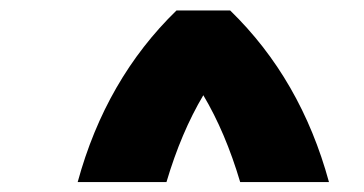

<svg xmlns="http://www.w3.org/2000/svg" viewBox="-20 -937 707 373"><path d="M130.9 -583.3Q185.5 -783.2 322.9 -916.7H427.1Q564.5 -783.2 619.1 -583.3H446.6Q418 -679.7 375 -752Q332 -679.7 303.4 -583.3Z"/></svg>

Font: Monoid
Style: Bold
Weight: 700
Width: 4
Designer: Andreas Larsen (@larsenwork)
Version: Version 0.61